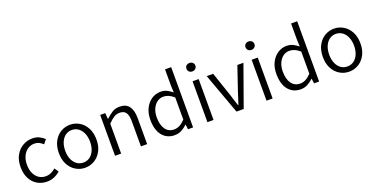

<svg xmlns="http://www.w3.org/2000/svg" viewBox="-25 -1583 4646 2383"><g transform="rotate(-20 2297.5 -391.5)"><path d="M304.2 13.2Q232.9 13.2 176 -20.3Q119.1 -53.7 86.2 -116.9Q53.2 -180.2 53.2 -269Q53.2 -359.4 88.9 -423.1Q124.5 -486.8 183.1 -520.5Q241.7 -554.2 310.1 -554.2Q363.3 -554.2 401.4 -534.7Q439.5 -515.1 467.8 -488.8L424.8 -435.1Q400.9 -457.5 373.8 -471.2Q346.7 -484.9 313 -484.9Q262.7 -484.9 222.9 -457.8Q183.1 -430.7 160.2 -382.1Q137.2 -333.5 137.2 -269Q137.2 -205.1 158.9 -157Q180.7 -108.9 219.7 -82Q258.8 -55.2 311 -55.2Q349.1 -55.2 382.8 -71.3Q416.5 -87.4 441.9 -109.9L478 -56.2Q441.9 -23.9 397.7 -5.4Q353.5 13.2 304.2 13.2Z M806.6 13.2Q740.7 13.2 684.3 -20.3Q627.9 -53.7 593.5 -116.9Q559.1 -180.2 559.1 -269Q559.1 -359.4 593.5 -423.1Q627.9 -486.8 684.3 -520.5Q740.7 -554.2 806.6 -554.2Q873 -554.2 929.7 -520.5Q986.3 -486.8 1021 -423.1Q1055.7 -359.4 1055.7 -269Q1055.7 -180.2 1021 -116.9Q986.3 -53.7 929.7 -20.3Q873 13.2 806.6 13.2ZM806.6 -55.2Q855.5 -55.2 892.6 -82Q929.7 -108.9 950.7 -157Q971.7 -205.1 971.7 -269Q971.7 -333.5 950.7 -382.1Q929.7 -430.7 892.6 -457.8Q855.5 -484.9 806.6 -484.9Q758.3 -484.9 721.4 -457.8Q684.6 -430.7 663.8 -382.1Q643.1 -333.5 643.1 -269Q643.1 -205.1 663.8 -157Q684.6 -108.9 721.4 -82Q758.3 -55.2 806.6 -55.2Z M1203.1 0V-540H1269L1276.9 -460.9H1279.8Q1318.8 -499 1362.5 -526.6Q1406.2 -554.2 1461.9 -554.2Q1546.9 -554.2 1586.9 -500.2Q1627 -446.3 1627 -342.8V0H1544.9V-333Q1544.9 -411.1 1519.5 -447Q1494.1 -482.9 1438 -482.9Q1395 -482.9 1360.4 -460.7Q1325.7 -438.5 1283.7 -395V0Z M1989.7 13.2Q1887.7 13.2 1827.4 -60.3Q1767.1 -133.8 1767.1 -269Q1767.1 -356.4 1799.8 -420.4Q1832.5 -484.4 1886.2 -519.3Q1939.9 -554.2 2002 -554.2Q2049.8 -554.2 2085 -537.1Q2120.1 -520 2156.7 -490.2L2152.8 -584V-795.9H2233.9V0H2167L2158.7 -64.9H2156.7Q2124.5 -32.7 2082 -9.8Q2039.6 13.2 1989.7 13.2ZM2006.8 -56.2Q2045.9 -56.2 2081.3 -75.4Q2116.7 -94.7 2152.8 -132.8V-424.8Q2116.2 -457 2083.3 -470.9Q2050.3 -484.9 2014.6 -484.9Q1968.8 -484.9 1931.9 -457.5Q1895 -430.2 1873.5 -381.6Q1852.1 -333 1852.1 -270Q1852.1 -170.4 1892.3 -113.3Q1932.6 -56.2 2006.8 -56.2Z M2423.3 0V-540H2503.9V0ZM2464.4 -655.8Q2438.5 -655.8 2421.9 -671.4Q2405.3 -687 2405.3 -710.9Q2405.3 -737.3 2421.9 -752.2Q2438.5 -767.1 2464.4 -767.1Q2488.3 -767.1 2505.6 -752.2Q2522.9 -737.3 2522.9 -710.9Q2522.9 -687 2505.6 -671.4Q2488.3 -655.8 2464.4 -655.8Z M2807.1 0 2610.4 -540H2695.3L2802.2 -226.1Q2814 -186 2827.1 -145.8Q2840.3 -105.5 2853 -66.9H2856.9Q2869.1 -105.5 2882.6 -145.8Q2896 -186 2908.2 -226.1L3015.1 -540H3095.2L2902.3 0Z M3203.6 0V-540H3284.2V0ZM3244.6 -655.8Q3218.8 -655.8 3202.1 -671.4Q3185.5 -687 3185.5 -710.9Q3185.5 -737.3 3202.1 -752.2Q3218.8 -767.1 3244.6 -767.1Q3268.6 -767.1 3285.9 -752.2Q3303.2 -737.3 3303.2 -710.9Q3303.2 -687 3285.9 -671.4Q3268.6 -655.8 3244.6 -655.8Z M3654.3 13.2Q3552.2 13.2 3491.9 -60.3Q3431.6 -133.8 3431.6 -269Q3431.6 -356.4 3464.4 -420.4Q3497.1 -484.4 3550.8 -519.3Q3604.5 -554.2 3666.5 -554.2Q3714.4 -554.2 3749.5 -537.1Q3784.7 -520 3821.3 -490.2L3817.4 -584V-795.9H3898.4V0H3831.5L3823.2 -64.9H3821.3Q3789.1 -32.7 3746.6 -9.8Q3704.1 13.2 3654.3 13.2ZM3671.4 -56.2Q3710.4 -56.2 3745.8 -75.4Q3781.2 -94.7 3817.4 -132.8V-424.8Q3780.8 -457 3747.8 -470.9Q3714.8 -484.9 3679.2 -484.9Q3633.3 -484.9 3596.4 -457.5Q3559.6 -430.2 3538.1 -381.6Q3516.6 -333 3516.6 -270Q3516.6 -170.4 3556.9 -113.3Q3597.2 -56.2 3671.4 -56.2Z M4293.5 13.2Q4227.5 13.2 4171.1 -20.3Q4114.7 -53.7 4080.3 -116.9Q4045.9 -180.2 4045.9 -269Q4045.9 -359.4 4080.3 -423.1Q4114.7 -486.8 4171.1 -520.5Q4227.5 -554.2 4293.5 -554.2Q4359.9 -554.2 4416.5 -520.5Q4473.1 -486.8 4507.8 -423.1Q4542.5 -359.4 4542.5 -269Q4542.5 -180.2 4507.8 -116.9Q4473.1 -53.7 4416.5 -20.3Q4359.9 13.2 4293.5 13.2ZM4293.5 -55.2Q4342.3 -55.2 4379.4 -82Q4416.5 -108.9 4437.5 -157Q4458.5 -205.1 4458.5 -269Q4458.5 -333.5 4437.5 -382.1Q4416.5 -430.7 4379.4 -457.8Q4342.3 -484.9 4293.5 -484.9Q4245.1 -484.9 4208.3 -457.8Q4171.4 -430.7 4150.6 -382.1Q4129.9 -333.5 4129.9 -269Q4129.9 -205.1 4150.6 -157Q4171.4 -108.9 4208.3 -82Q4245.1 -55.2 4293.5 -55.2Z"/></g></svg>

Font: `nÑOS CN Normal
Style: Regular
Weight: 350
Designer: Ryoko NISHIZUKA ?XZm?[P (kana & ideographs); Paul D. Hunt (Latin, Greek & Cyrillic); Wenlong ZHANG _ e??? (bopomofo); Sa
Foundry: Adobe Systems Incorporated
Version: Version 1.004 June 21, 2023